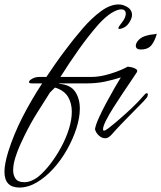

<svg xmlns="http://www.w3.org/2000/svg" viewBox="-50 -599 723 861"><path d="M37 242Q-30 242 -30 171Q-30 137 -13 81Q12 2 51.5 -75Q91 -152 139 -225H94Q80 -225 80 -231Q80 -238 94.5 -246Q109 -254 126 -254H158Q178 -284 199 -314Q220 -344 242 -373Q279 -423 320 -470.5Q361 -518 402.5 -548.5Q444 -579 481 -579Q498 -579 512 -572Q542 -559 542 -532Q542 -516 528 -495.5Q514 -475 491 -470Q489 -469 486 -469Q481 -469 481 -473Q481 -479 496 -497Q514 -520 514 -537Q514 -557 493 -557Q477 -557 451 -541.5Q425 -526 391 -489Q345 -436 303.5 -377.5Q262 -319 221 -254H358Q388 -254 417.5 -261Q447 -268 471 -277Q495 -286 509 -293Q523 -300 521 -300Q527 -300 539.5 -297.5Q552 -295 560.5 -289Q569 -283 563 -274Q556 -263 539 -238Q522 -213 500.5 -181Q479 -149 458.5 -116.5Q438 -84 425 -58Q412 -32 412 -19Q412 -13 416 -13Q422 -13 436.5 -24Q451 -35 465.5 -47.5Q480 -60 485 -64Q514 -89 542 -115.5Q570 -142 595 -171Q597 -173 600.5 -177Q604 -181 608 -181Q613 -181 613 -175Q613 -168 608 -161Q595 -145 579 -129.5Q563 -114 549 -99Q523 -73 498.5 -47.5Q474 -22 450 5Q445 11 437.5 16Q430 21 422 21Q406 21 392.5 8Q379 -5 376 -20Q379 -39 393.5 -71Q408 -103 427 -138.5Q446 -174 464 -205Q482 -236 492 -252Q458 -241 420.5 -233Q383 -225 336 -225H214Q216 -223 217 -223Q266 -219 287 -188Q308 -157 308 -112Q308 -71 292.5 -23Q277 25 250.5 72Q224 119 189 157.5Q154 196 115 219Q76 242 37 242ZM582 -377Q559 -377 559 -394Q559 -406 572 -420Q585 -434 610 -440Q625 -444 634.5 -444.5Q644 -445 653 -448Q649 -429 636.5 -407Q624 -385 604 -380Q594 -377 582 -377ZM59 218Q76 218 93 210.5Q110 203 121 194Q149 171 175.5 136.5Q202 102 224 61.5Q246 21 259 -20.5Q272 -62 272 -98Q272 -136 255.5 -164Q239 -192 201 -205Q200 -205 199 -205.5Q198 -206 196 -206L174 -184Q151 -148 118 -95.5Q85 -43 58 13Q52 25 40 51.5Q28 78 18.5 108.5Q9 139 9 165Q9 187 20 202.5Q31 218 59 218Z"/></svg>

Font: Hurricane
Style: Regular
Weight: 400
Designer: Robert E. Leuschke
Foundry: Robert E. Leuschke
Version: Version 1.010; ttfautohint (v1.8.3)